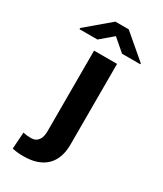

<svg xmlns="http://www.w3.org/2000/svg" viewBox="-232 -823 954 1122"><g transform="rotate(30 245.0 -262.0)"><path d="M110.5 99C90.9 99 73.4 96.9 57.7 93L50 205C76.4 211.3 95.7 213 127 213C261.6 213 330.5 140.2 330.5 17V-528H175.4V17C175.4 63.2 157.3 99 110.5 99ZM449.3 -600 288.7 -737H198.5L39 -602V-594H160L243.6 -665L326.1 -594H449.3Z"/></g></svg>

Font: Asimov
Style: Wid
Weight: 500
Designer: Google
Version: Version 2.000980; 2014